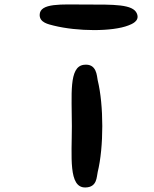

<svg xmlns="http://www.w3.org/2000/svg" viewBox="-20 -849 681 847"><path d="M357 -22C409 -23 406 -69 411 -90C438 -200 438 -385 411 -495C407 -512 408 -571 349 -563C283 -554 297 -431 297 -293C297 -159 281 -20 357 -22ZM547 -737C559 -742 598 -755 584 -789C567 -831 483 -829 355 -829C253 -829 155 -837 155 -783C155 -749 194 -742 217 -736C322 -710 476 -709 547 -737Z"/></svg>

Font: Venom Sans
Style: Bd
Weight: 700
Version: Version 1.001